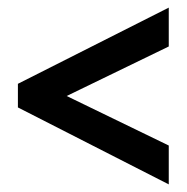

<svg xmlns="http://www.w3.org/2000/svg" viewBox="-20 -609 491 504"><path d="M423 -125 27 -327V-389L423 -589V-487L155 -357L423 -227Z"/></svg>

Font: Noto Sans Gujarati UI ExtraCondensed SemiBold
Style: Regular
Weight: 600
Width: 2
Designer: Jelle Bosma - Monotype Design Team, Universal Thirst
Foundry: Monotype Imaging Inc.
Version: Version 2.106; ttfautohint (v1.8.4.7-5d5b)